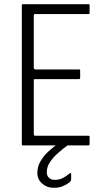

<svg xmlns="http://www.w3.org/2000/svg" viewBox="-20 -693 484 915"><path d="M90 0Q84 0 84 -6V-667Q84 -673 90 -673H401Q405 -673 406 -672Q407 -671 407 -666V-633Q407 -629 406 -627.5Q405 -626 401 -626H147Q143 -626 142 -624Q141 -622 141 -619V-370Q141 -367 143 -364.5Q145 -362 148 -362H356Q360 -362 361 -361Q362 -360 362 -355V-323Q362 -319 361 -317.5Q360 -316 356 -316H147Q143 -316 142 -314.5Q141 -313 141 -309V-55Q141 -51 142 -48.5Q143 -46 148 -46H400Q405 -46 406 -45Q407 -44 407 -39V-8Q407 -3 405.5 -1.5Q404 0 400 0ZM236 202Q204 202 181 182Q158 162 158 131Q158 101 173 75.5Q188 50 210.5 29Q233 8 254 -6Q258 -8 263.5 -10Q269 -12 275 -12H306Q309 -12 310.5 -9Q312 -6 306 -3Q282 14 258 35Q234 56 218.5 79Q203 102 203 127Q203 146 214.5 155.5Q226 165 244 164Q263 164 281 154.5Q299 145 311 134Q314 131 316.5 131.5Q319 132 319 136V161Q319 170 310 177Q298 186 280 194Q262 202 236 202Z"/></svg>

Font: Glory Thin Light
Style: Regular
Weight: 300
Version: Version 1.011